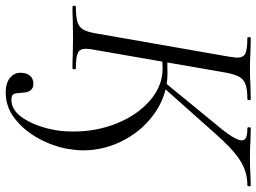

<svg xmlns="http://www.w3.org/2000/svg" viewBox="-140 -532 899 673"><g transform="rotate(90 309.5 -195.5)"><path d="M228 182Q228 162 238 149.5Q248 137 267 137Q297 137 298 177Q299 197 302.5 205.5Q306 214 323 214Q362 214 390 168.5Q418 123 429 60Q434 33 434 -5Q434 -85 405 -156.5Q376 -228 325 -272Q274 -316 213 -316Q191 -316 168 -313V-331Q191 -333 231 -333Q302 -333 364 -292Q426 -251 463 -182.5Q500 -114 500 -37Q500 -14 495 16Q486 68 458.5 118.5Q431 169 389.5 201.5Q348 234 298 234Q265 234 246.5 219.5Q228 205 228 182ZM-2 -12Q32 -12 50 -17.5Q68 -23 76.5 -37.5Q85 -52 90 -82L171 -545Q175 -571 175 -578Q175 -599 160.5 -606Q146 -613 107 -613Q103 -613 103 -619Q103 -625 107 -625L151 -624Q189 -622 212 -622Q238 -622 278 -624L320 -625Q324 -625 324 -619Q324 -613 320 -613Q286 -613 268.5 -606.5Q251 -600 242.5 -585Q234 -570 228 -540L148 -79Q144 -62 144 -46Q144 -26 158.5 -19Q173 -12 212 -12Q216 -12 216 -6Q216 0 212 0Q183 0 167 -1L104 -2L41 -1Q25 0 -2 0Q-7 0 -7 -6Q-7 -12 -2 -12ZM264 -326 409 -503Q465 -569 465 -593Q465 -604 455 -608.5Q445 -613 423 -613Q419 -613 419 -619Q419 -625 423 -625L463 -624Q497 -622 526 -622Q558 -622 590 -624L621 -625Q626 -625 626 -619Q626 -613 621 -613Q574 -613 533.5 -586.5Q493 -560 440 -499L278 -317Z"/></g></svg>

Font: Cormorant Garamond
Style: Italic
Weight: 400
Italic angle: -10°
Designer: Christian Thalmann (Catharsis Fonts)
Foundry: Catharsis Fonts
Version: Version 4.000